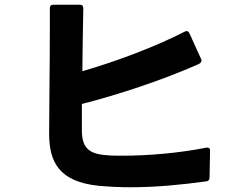

<svg xmlns="http://www.w3.org/2000/svg" viewBox="-20 -771 1040 809"><path d="M397 12C441 16 486 18 531 18C639 18 748 7 850 -7C858 -8 863 -13 863 -22L865 -136C866 -145 861 -149 854 -149H850C736 -126 603 -115 499 -115C474 -115 451 -115 430 -117C351 -122 325 -152 325 -222V-333C468 -369 665 -433 817 -501C825 -505 829 -510 829 -515C829 -517 829 -519 828 -521L778 -631C775 -637 771 -640 767 -640C764 -640 762 -639 759 -638C636 -575 473 -513 327 -471C328 -557 329 -651 331 -737C331 -746 326 -751 317 -751H204C195 -751 190 -746 190 -737V-654C190 -495 187 -302 187 -208C187 -88 229 -5 397 12Z"/></svg>

Font: LINE Seed JP_OTF Bold
Style: Regular
Weight: 700
Designer: LINE & Fontrix & Fontworks
Version: Version 1.009